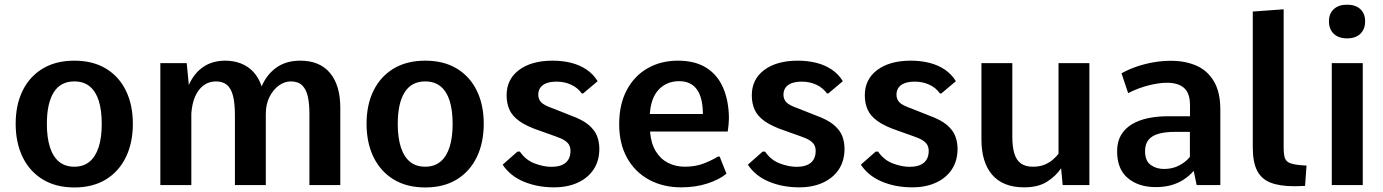

<svg xmlns="http://www.w3.org/2000/svg" viewBox="-20 -802 5994 832"><path d="M302.2 10.3Q222.2 10.3 165.3 -24.4Q108.4 -59.1 78.1 -121.3Q47.9 -183.6 47.9 -265.6Q47.9 -347.7 78.1 -409.2Q108.4 -470.7 165.3 -504.9Q222.2 -539.1 302.2 -539.1Q382.3 -539.1 439 -504.9Q495.6 -470.7 525.6 -409.2Q555.7 -347.7 555.7 -265.6Q555.7 -183.6 525.6 -121.3Q495.6 -59.1 439 -24.4Q382.3 10.3 302.2 10.3ZM302.2 -79.6Q341.8 -79.6 368.2 -101.6Q394.5 -123.5 407.7 -164.8Q420.9 -206.1 420.9 -265.1Q420.9 -324.2 408 -365.2Q395 -406.2 368.7 -427.7Q342.3 -449.2 302.2 -449.2Q242.2 -449.2 212.6 -401.6Q183.1 -354 183.1 -265.1Q183.1 -206.1 196.3 -164.6Q209.5 -123 235.8 -101.3Q262.2 -79.6 302.2 -79.6Z M674.8 0V-528.3H789.1L798.3 -433.6Q820.3 -483.9 860.1 -511.5Q899.9 -539.1 956.5 -539.1Q992.7 -539.1 1023.7 -527.1Q1054.7 -515.1 1077.9 -490.5Q1101.1 -465.8 1113.8 -427.7Q1136.2 -480 1178.2 -509.5Q1220.2 -539.1 1280.8 -539.1Q1365.7 -539.1 1410.2 -485.6Q1454.6 -432.1 1454.6 -335V0H1320.8V-309.6Q1320.8 -352.1 1314 -383.3Q1307.1 -414.6 1289.6 -431.9Q1272 -449.2 1240.2 -449.2Q1213.4 -449.2 1188.7 -431.6Q1164.1 -414.1 1147.9 -382.3Q1131.8 -350.6 1131.8 -307.6V0H998V-300.8Q998 -355 989.5 -387.5Q981 -419.9 962.9 -434.6Q944.8 -449.2 916 -449.2Q886.2 -449.2 863.3 -432.9Q840.3 -416.5 826.4 -385.7Q812.5 -355 809.1 -311V0Z M1822.8 10.3Q1742.7 10.3 1685.8 -24.4Q1628.9 -59.1 1598.6 -121.3Q1568.4 -183.6 1568.4 -265.6Q1568.4 -347.7 1598.6 -409.2Q1628.9 -470.7 1685.8 -504.9Q1742.7 -539.1 1822.8 -539.1Q1902.8 -539.1 1959.5 -504.9Q2016.1 -470.7 2046.1 -409.2Q2076.2 -347.7 2076.2 -265.6Q2076.2 -183.6 2046.1 -121.3Q2016.1 -59.1 1959.5 -24.4Q1902.8 10.3 1822.8 10.3ZM1822.8 -79.6Q1862.3 -79.6 1888.7 -101.6Q1915 -123.5 1928.2 -164.8Q1941.4 -206.1 1941.4 -265.1Q1941.4 -324.2 1928.5 -365.2Q1915.5 -406.2 1889.2 -427.7Q1862.8 -449.2 1822.8 -449.2Q1762.7 -449.2 1733.2 -401.6Q1703.6 -354 1703.6 -265.1Q1703.6 -206.1 1716.8 -164.6Q1730 -123 1756.3 -101.3Q1782.7 -79.6 1822.8 -79.6Z M2380.9 9.8Q2308.6 9.8 2249.5 -14.9Q2190.4 -39.6 2158.2 -88.4L2222.2 -145H2232.9Q2257.8 -108.4 2296.6 -93.8Q2335.4 -79.1 2369.6 -79.1Q2409.7 -79.1 2430.9 -96.7Q2452.1 -114.3 2452.1 -148.4Q2452.1 -161.1 2447 -172.1Q2441.9 -183.1 2427.5 -192.9Q2413.1 -202.6 2385.3 -211.9L2319.3 -235.4Q2262.7 -254.4 2231.4 -276.6Q2200.2 -298.8 2187.7 -326.4Q2175.3 -354 2175.3 -389.2Q2175.3 -458.5 2229.2 -498.8Q2283.2 -539.1 2374.5 -539.1Q2418.5 -539.1 2455.8 -529.5Q2493.2 -520 2522.2 -500.2Q2551.3 -480.5 2569.8 -450.2L2506.8 -397H2501Q2483.9 -421.4 2455.3 -434.8Q2426.8 -448.2 2392.6 -448.2Q2365.2 -448.2 2347.7 -441.4Q2330.1 -434.6 2321.3 -421.9Q2312.5 -409.2 2312.5 -391.6Q2312.5 -372.6 2324.7 -359.1Q2336.9 -345.7 2377.9 -331.5L2454.1 -301.3Q2504.4 -283.2 2531 -260.5Q2557.6 -237.8 2567.4 -211.9Q2577.1 -186 2577.1 -157.2Q2577.1 -105.5 2552.5 -68.1Q2527.8 -30.8 2483.6 -10.5Q2439.5 9.8 2380.9 9.8Z M2932.1 9.8Q2853 9.8 2792.2 -23.4Q2731.4 -56.6 2697.3 -117.9Q2663.1 -179.2 2663.1 -263.7Q2663.1 -349.6 2695.8 -411.4Q2728.5 -473.1 2786.1 -506.1Q2843.8 -539.1 2917.5 -539.1Q2992.2 -539.1 3040.8 -508.3Q3089.4 -477.5 3113.5 -421.9Q3137.7 -366.2 3138.7 -291Q3138.7 -278.8 3137.5 -265.6Q3136.2 -252.4 3135 -243.2Q3133.8 -233.9 3133.3 -231.9H2796.9Q2800.8 -181.2 2821.3 -147.2Q2841.8 -113.3 2874.5 -96.4Q2907.2 -79.6 2947.8 -79.6Q2990.7 -79.6 3025.1 -92Q3059.6 -104.5 3091.3 -123.5H3098.6L3127.9 -49.3Q3096.7 -23.4 3045.2 -6.8Q2993.7 9.8 2932.1 9.8ZM2795.9 -308.1H3025.9Q3025.4 -379.9 2999.5 -415Q2973.6 -450.2 2922.9 -450.2Q2870.1 -450.2 2835.4 -414.8Q2800.8 -379.4 2795.9 -308.1Z M3443.4 9.8Q3371.1 9.8 3312 -14.9Q3252.9 -39.6 3220.7 -88.4L3284.7 -145H3295.4Q3320.3 -108.4 3359.1 -93.8Q3397.9 -79.1 3432.1 -79.1Q3472.2 -79.1 3493.4 -96.7Q3514.6 -114.3 3514.6 -148.4Q3514.6 -161.1 3509.5 -172.1Q3504.4 -183.1 3490 -192.9Q3475.6 -202.6 3447.8 -211.9L3381.8 -235.4Q3325.2 -254.4 3293.9 -276.6Q3262.7 -298.8 3250.2 -326.4Q3237.8 -354 3237.8 -389.2Q3237.8 -458.5 3291.7 -498.8Q3345.7 -539.1 3437 -539.1Q3481 -539.1 3518.3 -529.5Q3555.7 -520 3584.7 -500.2Q3613.8 -480.5 3632.3 -450.2L3569.3 -397H3563.5Q3546.4 -421.4 3517.8 -434.8Q3489.3 -448.2 3455.1 -448.2Q3427.7 -448.2 3410.2 -441.4Q3392.6 -434.6 3383.8 -421.9Q3375 -409.2 3375 -391.6Q3375 -372.6 3387.2 -359.1Q3399.4 -345.7 3440.4 -331.5L3516.6 -301.3Q3566.9 -283.2 3593.5 -260.5Q3620.1 -237.8 3629.9 -211.9Q3639.6 -186 3639.6 -157.2Q3639.6 -105.5 3615 -68.1Q3590.3 -30.8 3546.1 -10.5Q3502 9.8 3443.4 9.8Z M3933.1 9.8Q3860.8 9.8 3801.8 -14.9Q3742.7 -39.6 3710.4 -88.4L3774.4 -145H3785.2Q3810.1 -108.4 3848.9 -93.8Q3887.7 -79.1 3921.9 -79.1Q3961.9 -79.1 3983.2 -96.7Q4004.4 -114.3 4004.4 -148.4Q4004.4 -161.1 3999.3 -172.1Q3994.1 -183.1 3979.7 -192.9Q3965.3 -202.6 3937.5 -211.9L3871.6 -235.4Q3814.9 -254.4 3783.7 -276.6Q3752.4 -298.8 3740 -326.4Q3727.5 -354 3727.5 -389.2Q3727.5 -458.5 3781.5 -498.8Q3835.4 -539.1 3926.8 -539.1Q3970.7 -539.1 4008.1 -529.5Q4045.4 -520 4074.5 -500.2Q4103.5 -480.5 4122.1 -450.2L4059.1 -397H4053.2Q4036.1 -421.4 4007.6 -434.8Q3979 -448.2 3944.8 -448.2Q3917.5 -448.2 3899.9 -441.4Q3882.3 -434.6 3873.5 -421.9Q3864.7 -409.2 3864.7 -391.6Q3864.7 -372.6 3877 -359.1Q3889.2 -345.7 3930.2 -331.5L4006.3 -301.3Q4056.6 -283.2 4083.3 -260.5Q4109.9 -237.8 4119.6 -211.9Q4129.4 -186 4129.4 -157.2Q4129.4 -105.5 4104.7 -68.1Q4080.1 -30.8 4035.9 -10.5Q3991.7 9.8 3933.1 9.8Z M4418 9.8Q4326.7 9.8 4279.8 -44.2Q4232.9 -98.1 4232.9 -198.2V-528.3H4366.7V-210.9Q4366.7 -165 4375.7 -136Q4384.8 -106.9 4404.5 -93.3Q4424.3 -79.6 4455.6 -79.6Q4486.3 -79.6 4507.6 -88.9Q4528.8 -98.1 4543.5 -111.1Q4558.1 -124 4566.9 -135.7V-528.3H4700.7V0H4585L4578.1 -72.8Q4555.2 -38.6 4516.8 -14.4Q4478.5 9.8 4418 9.8Z M4987.8 8.8Q4914.1 8.8 4867.4 -30Q4820.8 -68.8 4820.8 -146.5Q4820.8 -187.5 4837.6 -216.3Q4854.5 -245.1 4884.3 -263.2Q4914.1 -281.2 4954.3 -289.8Q4994.6 -298.3 5041.5 -298.3H5136.7V-346.2Q5136.7 -397.9 5111.1 -420.7Q5085.4 -443.4 5037.1 -443.4Q5001 -443.4 4955.6 -431.6Q4910.2 -419.9 4868.7 -398.4L4839.8 -484.4Q4872.6 -502.4 4908.4 -514.4Q4944.3 -526.4 4981.4 -532.5Q5018.6 -538.6 5054.2 -538.6Q5115.7 -538.6 5164.1 -517.6Q5212.4 -496.6 5240.2 -449.7Q5268.1 -402.8 5268.1 -326.2V0H5165.5L5152.8 -61.5Q5133.8 -40 5109.9 -24.2Q5085.9 -8.3 5055.9 0.2Q5025.9 8.8 4987.8 8.8ZM5023.9 -69.8Q5061 -69.8 5089.8 -85Q5118.7 -100.1 5136.2 -122.1V-230.5H5070.3Q5028.8 -230.5 5000 -222.2Q4971.2 -213.9 4956.5 -195.6Q4941.9 -177.2 4941.9 -147Q4941.9 -105 4966.3 -87.4Q4990.7 -69.8 5023.9 -69.8Z M5587.9 4.9Q5525.4 4.9 5485.8 -10.5Q5446.3 -25.9 5427.5 -62.5Q5408.7 -99.1 5408.7 -164.1V-752L5542.5 -761.7V-162.6Q5542.5 -134.3 5547.4 -118.7Q5552.2 -103 5567.6 -96.2Q5583 -89.4 5614.7 -86.4Q5621.6 -85.9 5628.2 -85.4Q5634.8 -85 5641.6 -84.5L5635.3 3.4Q5618.7 4.4 5607.9 4.6Q5597.2 4.9 5587.9 4.9Z M5751 0V-528.3H5885.3V0ZM5817.4 -635.7Q5780.8 -635.7 5759.8 -655.5Q5738.8 -675.3 5738.8 -710Q5738.8 -743.2 5759.8 -762.5Q5780.8 -781.7 5817.4 -781.7Q5854 -781.7 5874.8 -762.5Q5895.5 -743.2 5895.5 -710Q5895.5 -675.3 5874.8 -655.5Q5854 -635.7 5817.4 -635.7Z"/></svg>

Font: Comme SemiBold
Style: Regular
Weight: 600
Version: Version 1.000;gftools[0.9.27]